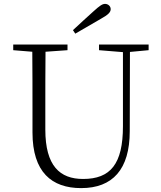

<svg xmlns="http://www.w3.org/2000/svg" viewBox="-20 -952 828 987"><path d="M355 -797 367 -779C411 -804 455 -830 498 -855C536 -876 549 -889 549 -905C549 -920 536 -932 520 -932C506 -932 492 -922 462 -895C429 -865 391 -831 355 -797ZM489 -694 612 -684V-303C612 -109 548 -32 407 -32C288 -32 213 -99 213 -286V-387C213 -489 213 -588 214 -686L327 -694V-723H48V-694L146 -686C147 -587 147 -488 147 -387V-271C147 -67 246 15 397 15C559 15 647 -81 647 -278L648 -685L744 -694V-723H489Z"/></svg>

Font: Noto Serif CJK SC ExtraLight
Style: Regular
Weight: 200
Designer: Ryoko NISHIZUKA 西塚涼子 (kana & ideographs); Frank Grießhammer (Latin, Greek & Cyrillic); Wenlong ZHANG 张文龙 (bopomofo); San
Foundry: Adobe
Version: Version 2.001;hotconv 1.1.0;makeotfexe 2.6.0